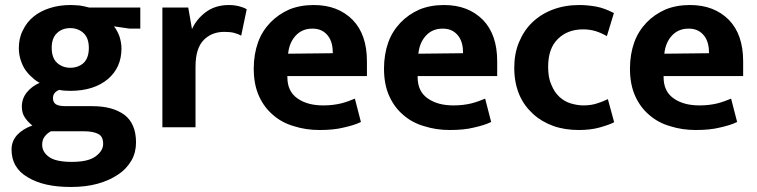

<svg xmlns="http://www.w3.org/2000/svg" viewBox="-20 -507 3015 765"><path d="M55 -315C55 -341 60 -365 71 -386C81 -407 95 -426 114 -441C132 -456 154 -467 179 -475C204 -483 231 -487 261 -487C272 -487 285 -486 298 -485C311 -483 324 -480 335 -477H539V-393H496L434 -402C443 -391 450 -378 456 -362C461 -346 464 -330 464 -314C464 -263 446 -223 410 -192C373 -161 323 -145 260 -145C243 -145 229 -146 216 -149C199 -142 191 -131 191 -116C191 -105 195 -97 202 -92C209 -87 222 -84 241 -84H348C401 -84 443 -73 475 -50C506 -27 522 10 522 61C522 87 516 111 504 132C491 154 474 173 451 188C428 204 401 216 369 225C337 234 301 238 262 238C189 238 132 225 90 199C47 174 26 137 26 89C26 67 33 48 48 31C63 15 83 2 109 -7C100 -14 90 -23 81 -36C72 -48 67 -63 67 -82C67 -104 74 -123 87 -139C100 -155 117 -168 138 -177C128 -182 118 -189 109 -198C99 -206 90 -216 82 -227C74 -238 68 -251 63 -266C58 -281 55 -297 55 -315ZM313 16H183C173 21 165 28 158 37C151 46 148 57 148 70C148 89 157 105 175 118C192 131 223 138 266 138C309 138 341 131 361 116C381 101 391 85 391 66C391 47 385 34 372 27C359 20 340 16 313 16ZM334 -316C334 -342 327 -362 313 -375C299 -388 281 -395 260 -395C238 -395 220 -388 207 -375C193 -362 186 -342 186 -317C186 -290 193 -270 207 -257C221 -244 239 -237 260 -237C282 -237 300 -244 314 -257C327 -270 334 -290 334 -316Z M759 0H627V-477H730L745 -391C756 -416 774 -439 799 -458C824 -477 855 -487 892 -487C907 -487 921 -485 933 -482C945 -479 955 -475 963 -470L941 -365C934 -369 924 -373 913 -376C902 -379 888 -380 873 -380C840 -380 813 -369 792 -348C770 -326 759 -290 759 -241Z M1442 -263V-204H1125V-200C1125 -162 1138 -134 1165 -115C1192 -96 1226 -87 1268 -87C1295 -87 1318 -90 1339 -95C1359 -100 1377 -107 1394 -114L1418 -21C1400 -12 1377 -5 1350 1C1323 8 1290 11 1253 11C1217 11 1183 6 1152 -4C1120 -13 1092 -28 1069 -48C1045 -68 1026 -93 1012 -124C998 -155 991 -191 991 -234C991 -272 997 -307 1008 -338C1019 -369 1036 -395 1057 -417C1078 -439 1103 -456 1132 -469C1161 -481 1194 -487 1230 -487C1295 -487 1346 -467 1385 -428C1423 -389 1442 -334 1442 -263ZM1128 -293 1306 -295C1306 -308 1305 -320 1302 -332C1299 -344 1294 -355 1287 -364C1280 -373 1272 -380 1262 -385C1252 -390 1240 -393 1225 -393C1198 -393 1176 -384 1159 -366C1142 -348 1131 -324 1128 -293Z M1961 -263V-204H1644V-200C1644 -162 1657 -134 1684 -115C1711 -96 1745 -87 1787 -87C1814 -87 1837 -90 1858 -95C1878 -100 1896 -107 1913 -114L1937 -21C1919 -12 1896 -5 1869 1C1842 8 1809 11 1772 11C1736 11 1702 6 1671 -4C1639 -13 1611 -28 1588 -48C1564 -68 1545 -93 1531 -124C1517 -155 1510 -191 1510 -234C1510 -272 1516 -307 1527 -338C1538 -369 1555 -395 1576 -417C1597 -439 1622 -456 1651 -469C1680 -481 1713 -487 1749 -487C1814 -487 1865 -467 1904 -428C1942 -389 1961 -334 1961 -263ZM1647 -293 1825 -295C1825 -308 1824 -320 1821 -332C1818 -344 1813 -355 1806 -364C1799 -373 1791 -380 1781 -385C1771 -390 1759 -393 1744 -393C1717 -393 1695 -384 1678 -366C1661 -348 1650 -324 1647 -293Z M2305 -87C2326 -87 2345 -90 2362 -96C2378 -101 2391 -107 2402 -112L2427 -20C2414 -13 2394 -6 2369 1C2344 8 2316 11 2286 11C2250 11 2216 6 2185 -5C2154 -16 2127 -32 2104 -53C2081 -74 2062 -99 2049 -130C2036 -161 2029 -196 2029 -237C2029 -274 2035 -308 2048 -339C2061 -370 2078 -396 2101 -418C2124 -440 2151 -457 2183 -469C2215 -481 2250 -487 2288 -487C2309 -487 2331 -485 2354 -481C2377 -477 2401 -468 2426 -455L2398 -363C2384 -371 2369 -378 2353 -383C2336 -388 2320 -390 2303 -390C2262 -390 2228 -377 2203 -352C2177 -327 2164 -290 2164 -241C2164 -212 2168 -188 2177 -169C2185 -149 2196 -133 2209 -121C2222 -109 2237 -100 2254 -95C2271 -90 2288 -87 2305 -87Z M2941 -263V-204H2624V-200C2624 -162 2637 -134 2664 -115C2691 -96 2725 -87 2767 -87C2794 -87 2817 -90 2838 -95C2858 -100 2876 -107 2893 -114L2917 -21C2899 -12 2876 -5 2849 1C2822 8 2789 11 2752 11C2716 11 2682 6 2651 -4C2619 -13 2591 -28 2568 -48C2544 -68 2525 -93 2511 -124C2497 -155 2490 -191 2490 -234C2490 -272 2496 -307 2507 -338C2518 -369 2535 -395 2556 -417C2577 -439 2602 -456 2631 -469C2660 -481 2693 -487 2729 -487C2794 -487 2845 -467 2884 -428C2922 -389 2941 -334 2941 -263ZM2627 -293 2805 -295C2805 -308 2804 -320 2801 -332C2798 -344 2793 -355 2786 -364C2779 -373 2771 -380 2761 -385C2751 -390 2739 -393 2724 -393C2697 -393 2675 -384 2658 -366C2641 -348 2630 -324 2627 -293Z"/></svg>

Font: Holmes&Hills Bold
Style: Bold
Weight: 500
Designer: Noopur Datye, Girish Dalvi, Yashodeep Gholap, Pallavi Karambelkar
Foundry: Ek Type
Version: ""